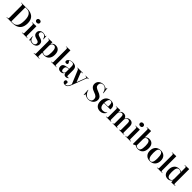

<svg xmlns="http://www.w3.org/2000/svg" viewBox="858 -3641 6745 6745"><g transform="rotate(45 4231.0 -268.5)"><path d="M51.8 0V-12.2L103 -15.1Q121.6 -16.6 127.7 -27.3Q133.8 -38.1 133.8 -67.9V-669.9Q133.8 -695.8 127.2 -705.6Q120.6 -715.3 100.1 -715.8L51.8 -717.8V-730H358.9Q420.4 -730 473.4 -719.5Q526.4 -709 574.7 -683.3Q623 -657.7 657 -618.7Q690.9 -579.6 710.9 -518.6Q731 -457.5 731 -379.9Q731 -296.9 711.4 -232.2Q691.9 -167.5 657.5 -124Q623 -80.6 572.8 -52.5Q522.5 -24.4 463.9 -12.2Q405.3 0 334 0ZM335.9 -16.1Q398.4 -16.1 442.9 -33.9Q487.3 -51.8 519.5 -93Q551.8 -134.3 567.4 -204.8Q583 -275.4 583 -377.9Q583 -547.4 522.2 -630.6Q461.4 -713.9 351.1 -713.9H273.9V-20Q300.3 -16.1 335.9 -16.1Z M856 -689.9Q856 -724.1 878.7 -745.1Q901.4 -766.1 939.9 -766.1Q980 -766.1 1002.4 -745.6Q1024.9 -725.1 1024.9 -689.9Q1024.9 -656.2 1001.5 -635Q978 -613.8 939.9 -613.8Q901.9 -613.8 878.9 -634.5Q856 -655.3 856 -689.9ZM814 0V-12.2L860.8 -17.1Q876.5 -18.6 881.1 -27.6Q885.7 -36.6 885.7 -63V-437Q885.7 -471.7 879.4 -483.9Q873 -496.1 851.1 -498L807.6 -501L808.6 -512.2L1010.7 -522L1018.1 -516.1V-61Q1018.1 -37.1 1023.7 -28.3Q1029.3 -19.5 1044.9 -18.1L1092.8 -11.2V0Z M1180.7 15.1 1165.5 -173.8 1180.7 -175.8Q1203.1 -83.5 1244.1 -44.7Q1285.2 -5.9 1349.6 -5.9Q1399.4 -5.9 1429 -32.7Q1458.5 -59.6 1458.5 -106.9Q1458.5 -126 1452.4 -140.4Q1446.3 -154.8 1435.8 -164.6Q1425.3 -174.3 1409.4 -181.9Q1393.6 -189.5 1376.7 -195.1Q1359.9 -200.7 1338.4 -206.5Q1334.5 -207.5 1332.5 -208Q1302.2 -216.8 1282.2 -224.4Q1262.2 -231.9 1239.3 -245.1Q1216.3 -258.3 1203.1 -274.4Q1189.9 -290.5 1180.9 -315.2Q1171.9 -339.8 1171.9 -371.1Q1171.9 -441.4 1220.5 -485.6Q1269 -529.8 1353.5 -529.8Q1424.3 -529.8 1482.4 -490.2L1496.6 -529.8H1507.8L1520.5 -367.2L1504.9 -368.2Q1482.9 -441.9 1447.8 -477.1Q1412.6 -512.2 1356.4 -512.2Q1310.5 -512.2 1284.7 -490.5Q1258.8 -468.8 1258.8 -429.2Q1258.8 -406.2 1267.3 -390.1Q1275.9 -374 1294.7 -362.8Q1313.5 -351.6 1330.1 -345.2Q1346.7 -338.9 1376.5 -329.6Q1381.8 -328.1 1384.8 -327.1Q1414.6 -318.4 1435.3 -310.3Q1456.1 -302.2 1479.2 -288.3Q1502.4 -274.4 1516.4 -258.1Q1530.3 -241.7 1539.6 -216.6Q1548.8 -191.4 1548.8 -160.2Q1548.8 -79.6 1493.7 -32.7Q1438.5 14.2 1348.6 14.2Q1264.2 14.2 1205.6 -30.8L1192.9 15.1Z M1616.7 215.8V204.1L1658.7 199.2Q1673.8 197.8 1679.2 189.2Q1684.6 180.7 1684.6 153.8V-437Q1684.6 -472.2 1677.7 -484.1Q1670.9 -496.1 1648.4 -498L1606.4 -501L1607.4 -512.2L1806.6 -522L1812.5 -516.1V-434.1H1814.5Q1864.3 -529.8 1973.6 -529.8Q2073.7 -529.8 2130.1 -465.8Q2186.5 -401.9 2186.5 -272.9Q2186.5 -141.6 2120.1 -63.7Q2053.7 14.2 1932.6 14.2Q1902.8 14.2 1871.1 6.1Q1839.4 -2 1816.4 -15.1V153.8Q1816.4 179.7 1822.3 188.5Q1828.1 197.3 1849.6 199.2L1902.3 204.1V215.8ZM2046.4 -259.8Q2046.4 -379.4 2016.4 -432.1Q1986.3 -484.9 1929.7 -484.9Q1877.4 -484.9 1846.9 -451.9Q1816.4 -418.9 1816.4 -357.9V-49.8Q1836.4 -30.8 1866 -17.8Q1895.5 -4.9 1925.3 -4.9Q1955.1 -4.9 1976.6 -16.8Q1998 -28.8 2014.2 -57.4Q2030.3 -85.9 2038.3 -136.2Q2046.4 -186.5 2046.4 -259.8Z M2261.7 0V-12.2L2301.8 -16.1Q2319.3 -18.1 2324.5 -27.6Q2329.6 -37.1 2329.6 -64.9V-687Q2329.6 -720.2 2323 -732.2Q2316.4 -744.1 2295.4 -746.1L2252.4 -749L2253.4 -759.8L2455.6 -767.1L2462.4 -761.2V-62Q2462.4 -36.6 2468.3 -27.3Q2474.1 -18.1 2493.7 -16.1L2536.6 -11.2V0Z M2747.6 14.2Q2680.2 14.2 2642.8 -21.5Q2605.5 -57.1 2605.5 -122.1Q2605.5 -174.8 2632.1 -206.3Q2658.7 -237.8 2720.5 -254.9Q2782.2 -272 2889.6 -276.9V-402.8Q2889.6 -462.4 2867.4 -488.3Q2845.2 -514.2 2795.4 -514.2Q2764.6 -514.2 2732.9 -503.4Q2701.2 -492.7 2684.6 -476.1Q2738.8 -414.6 2738.8 -384.8Q2738.8 -364.3 2721.7 -349.6Q2704.6 -335 2675.8 -335Q2643.6 -335 2627 -351.3Q2610.4 -367.7 2610.4 -396Q2610.4 -446.8 2669.9 -488.3Q2729.5 -529.8 2816.4 -529.8Q2918.9 -529.8 2970.2 -484.9Q3021.5 -439.9 3021.5 -339.8V-82Q3021.5 -33.2 3061.5 -33.2Q3083 -33.2 3107.4 -44.9L3112.8 -38.1Q3069.3 14.2 3002.4 14.2Q2953.6 14.2 2928 -10.3Q2902.3 -34.7 2895.5 -83Q2873.5 -30.8 2838.4 -8.3Q2803.2 14.2 2747.6 14.2ZM2807.6 -35.2Q2844.7 -35.2 2867.2 -61.8Q2889.6 -88.4 2889.6 -131.8V-263.2Q2804.7 -260.3 2771.7 -233.6Q2738.8 -207 2738.8 -137.2Q2738.8 -35.2 2807.6 -35.2Z M3176.3 230Q3126.5 230 3097.9 206.1Q3069.3 182.1 3069.3 143.1Q3069.3 113.8 3086.2 95Q3103 76.2 3133.3 76.2Q3161.1 76.2 3177.7 90.3Q3194.3 104.5 3194.3 127.9Q3194.3 149.4 3179.2 206.1Q3199.2 207 3215.1 203.1Q3231 199.2 3250.2 187Q3269.5 174.8 3288.3 146.7Q3307.1 118.7 3325.2 75.2L3339.4 40L3138.2 -442.9Q3125.5 -473.6 3117.2 -483.6Q3108.9 -493.7 3093.3 -498L3064.5 -504.9L3065.4 -516.1H3342.3V-504.9L3299.3 -500Q3277.3 -497.6 3272.2 -486.6Q3267.1 -475.6 3277.3 -446.8L3403.3 -130.9H3406.2L3524.4 -444.8Q3534.2 -474.1 3528.3 -485.1Q3522.5 -496.1 3498.5 -500L3463.4 -504.9L3464.4 -516.1H3628.4V-504.9L3599.6 -500Q3579.6 -496.1 3570.1 -486.1Q3560.5 -476.1 3549.3 -445.8L3373.5 20Q3341.8 105 3313 150.1Q3284.2 195.3 3253.2 212.6Q3222.2 230 3176.3 230Z M4126.5 14.2Q4024.4 14.2 3927.7 -54.2L3910.6 9.8H3895.5L3878.4 -225.1L3892.6 -228Q3918 -124 3979.7 -63.5Q4041.5 -2.9 4118.7 -2.9Q4185.5 -2.9 4224.1 -40Q4262.7 -77.1 4262.7 -138.2Q4262.7 -207 4222.7 -246.3Q4182.6 -285.6 4094.7 -314Q3993.2 -346.7 3940.4 -398.9Q3887.7 -451.2 3887.7 -535.2Q3887.7 -598.1 3920.9 -646.5Q3954.1 -694.8 4008.3 -719.5Q4062.5 -744.1 4127.4 -744.1Q4218.3 -744.1 4294.4 -684.1L4305.7 -744.1H4319.8L4347.7 -519L4332.5 -516.1Q4275.9 -728 4133.8 -728Q4071.8 -728 4037.1 -693.1Q4002.4 -658.2 4002.4 -600.1Q4002.4 -566.9 4012.2 -542.5Q4022 -518.1 4043.9 -499.5Q4065.9 -481 4092.8 -467.5Q4119.6 -454.1 4161.6 -439Q4269 -401.9 4323.7 -350.6Q4378.4 -299.3 4378.4 -216.8Q4378.4 -149.4 4342 -95.7Q4305.7 -42 4248.5 -13.9Q4191.4 14.2 4126.5 14.2Z M4707.5 14.2Q4595.2 14.2 4530.8 -54Q4466.3 -122.1 4466.3 -247.1Q4466.3 -381.3 4537.6 -455.6Q4608.9 -529.8 4725.1 -529.8Q4815.9 -529.8 4870.1 -479.5Q4924.3 -429.2 4924.3 -344.2Q4924.3 -318.4 4921.4 -290H4604.5Q4601.1 -181.6 4641.4 -127.4Q4681.6 -73.2 4756.3 -73.2Q4802.2 -73.2 4840.1 -86.7Q4877.9 -100.1 4918.5 -136.2L4927.2 -128.9Q4854.5 14.2 4707.5 14.2ZM4604.5 -306.2H4793.5Q4796.4 -331.5 4796.4 -360.8Q4796.4 -443.8 4777.6 -479Q4758.8 -514.2 4717.3 -514.2Q4683.1 -514.2 4660.6 -495.8Q4638.2 -477.5 4623.5 -430.9Q4608.9 -384.3 4604.5 -306.2Z M4990.2 0V-12.2L5033.2 -17.1Q5048.3 -18.6 5053.2 -27.8Q5058.1 -37.1 5058.1 -63V-437Q5058.1 -471.7 5051.5 -483.9Q5044.9 -496.1 5023.9 -498L4981 -501L4981.9 -512.2L5181.2 -522L5187 -516.1L5186 -416H5187Q5208.5 -470.2 5251.7 -500Q5294.9 -529.8 5348.1 -529.8Q5472.7 -529.8 5502 -415Q5522 -469.2 5565.2 -499.5Q5608.4 -529.8 5664.1 -529.8Q5741.2 -529.8 5783.2 -484.1Q5825.2 -438.5 5825.2 -352.1V-58.1Q5825.2 -34.7 5830.8 -26.4Q5836.4 -18.1 5855 -16.1L5896 -12.2V0H5635.3V-11.2L5666 -15.1Q5682.6 -17.6 5688 -25.9Q5693.4 -34.2 5693.4 -58.1V-361.8Q5693.4 -432.6 5676.3 -459.2Q5659.2 -485.8 5616.2 -485.8Q5569.8 -485.8 5539.1 -450Q5508.3 -414.1 5508.3 -356V-61Q5508.3 -44.4 5509 -37.8Q5509.8 -31.2 5514.6 -25.4Q5519.5 -19.5 5530.3 -18.1L5568.4 -11.2V0H5318.4V-11.2L5349.1 -15.1Q5365.2 -17.6 5370.6 -25.9Q5376 -34.2 5376 -58.1V-361.8Q5376 -433.1 5359.1 -459.5Q5342.3 -485.8 5299.3 -485.8Q5252.4 -485.8 5221.2 -448.2Q5189.9 -410.6 5189.9 -354V-61Q5189.9 -37.1 5194.8 -28.8Q5199.7 -20.5 5214.4 -18.1L5250 -11.2V0Z M5994.1 -689.9Q5994.1 -724.1 6016.8 -745.1Q6039.6 -766.1 6078.1 -766.1Q6118.2 -766.1 6140.6 -745.6Q6163.1 -725.1 6163.1 -689.9Q6163.1 -656.2 6139.6 -635Q6116.2 -613.8 6078.1 -613.8Q6040 -613.8 6017.1 -634.5Q5994.1 -655.3 5994.1 -689.9ZM5952.1 0V-12.2L5999 -17.1Q6014.6 -18.6 6019.3 -27.6Q6023.9 -36.6 6023.9 -63V-437Q6023.9 -471.7 6017.6 -483.9Q6011.2 -496.1 5989.3 -498L5945.8 -501L5946.8 -512.2L6148.9 -522L6156.2 -516.1V-61Q6156.2 -37.1 6161.9 -28.3Q6167.5 -19.5 6183.1 -18.1L6231 -11.2V0Z M6351.6 13.2 6338.9 5.9V-685.1Q6338.9 -719.7 6332.8 -731.9Q6326.7 -744.1 6301.8 -746.1L6260.7 -749L6261.7 -759.8L6463.9 -767.1L6470.7 -761.2V-440.9H6471.7Q6518.6 -529.8 6627.4 -529.8Q6727.1 -529.8 6783.9 -466.3Q6840.8 -402.8 6840.8 -277.8Q6840.8 -141.1 6774.7 -63.5Q6708.5 14.2 6588.9 14.2Q6508.3 14.2 6439.5 -29.8ZM6576.7 -4.9Q6606.9 -4.9 6628.9 -17.1Q6650.9 -29.3 6667.5 -57.6Q6684.1 -85.9 6692.4 -134.8Q6700.7 -183.6 6700.7 -253.9Q6700.7 -377 6670.9 -430.9Q6641.1 -484.9 6579.6 -484.9Q6531.2 -484.9 6501 -453.1Q6470.7 -421.4 6470.7 -358.9V-49.8Q6517.1 -4.9 6576.7 -4.9Z M7182.1 14.2Q7064.9 14.2 6995.6 -55.4Q6926.3 -125 6926.3 -246.1Q6926.3 -379.9 6999.3 -454.8Q7072.3 -529.8 7198.2 -529.8Q7314 -529.8 7382.1 -461.4Q7450.2 -393.1 7450.2 -271Q7450.2 -139.6 7377.4 -62.7Q7304.7 14.2 7182.1 14.2ZM7199.2 -3.9Q7236.3 -3.9 7259.8 -26.6Q7283.2 -49.3 7295.7 -103.8Q7308.1 -158.2 7308.1 -248Q7308.1 -389.2 7275.9 -450.7Q7243.7 -512.2 7181.2 -512.2Q7122.6 -512.2 7095 -458.5Q7067.4 -404.8 7067.4 -275.9Q7067.4 -3.9 7199.2 -3.9Z M7522.5 0V-12.2L7562.5 -16.1Q7580.1 -18.1 7585.2 -27.6Q7590.3 -37.1 7590.3 -64.9V-687Q7590.3 -720.2 7583.7 -732.2Q7577.1 -744.1 7556.2 -746.1L7513.2 -749L7514.2 -759.8L7716.3 -767.1L7723.1 -761.2V-62Q7723.1 -36.6 7729 -27.3Q7734.9 -18.1 7754.4 -16.1L7797.4 -11.2V0Z M8071.3 14.2Q7971.2 14.2 7915.8 -50.5Q7860.4 -115.2 7860.4 -243.2Q7860.4 -377 7927 -453.4Q7993.7 -529.8 8110.4 -529.8Q8179.7 -529.8 8229.5 -499V-692.9Q8229.5 -723.1 8221.7 -733.9Q8213.9 -744.6 8189.5 -746.1L8145.5 -749L8146.5 -759.8L8355.5 -767.1L8362.3 -761.2V-60.1Q8362.3 -35.2 8368.4 -25.9Q8374.5 -16.6 8393.6 -15.1L8435.5 -12.2V0L8246.6 8.8L8234.4 -81.1H8232.4Q8185.1 14.2 8071.3 14.2ZM8117.2 -30.8Q8168 -30.8 8198.7 -61Q8229.5 -91.3 8229.5 -152.8V-467.8Q8206.5 -487.8 8177.2 -499.5Q8147.9 -511.2 8118.7 -511.2Q8056.2 -511.2 8027.8 -453.9Q7999.5 -396.5 7999.5 -261.2Q7999.5 -139.6 8029.1 -85.2Q8058.6 -30.8 8117.2 -30.8Z"/></g></svg>

Font: Display Semibold
Style: Regular
Weight: 600
Designer: Latin by Veronika Burian and Jose Scaglione. Greek by Irene Vlachou. Cyrillic by Vera Evstafieva.
Foundry: TypeTogether
Version: Version 3.002